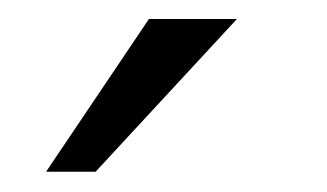

<svg xmlns="http://www.w3.org/2000/svg" viewBox="-20 -749 336 197"><path d="M78.1 -572.8 223.1 -729.5H132.8L27.3 -572.8Z"/></svg>

Font: Ride Light
Style: Regular
Weight: 300
Version: Version 3.000